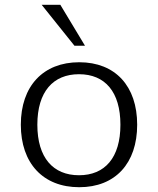

<svg xmlns="http://www.w3.org/2000/svg" viewBox="-20 -771 660 802"><path d="M67 -250C67 -89 160 11 311 11C462 11 553 -89 553 -250C553 -411 462 -511 311 -511C160 -511 67 -411 67 -250ZM136 -250C136 -388 202 -461 310 -461C419 -461 483 -387 483 -250C483 -112 418 -39 310 -39C202 -39 136 -112 136 -250ZM335 -580 232 -751H154L291 -580Z"/></svg>

Font: Perun Light
Style: Regular
Weight: 300
Foundry: Copyright (c) Stefan Peev, Context Ltd, 2016
Version: Version 1.089